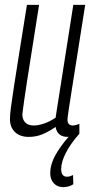

<svg xmlns="http://www.w3.org/2000/svg" viewBox="-20 -554 382 791"><path d="M240 217Q217 217 202 201.5Q187 186 187 160Q187 123 208 85.5Q229 48 263 9L259 10Q216 10 209 -31Q180 -11 154 -0.5Q128 10 99 10Q62 10 41.5 -10Q21 -30 21 -64Q21 -80 25 -111.5Q29 -143 37.5 -197.5Q46 -252 59 -334Q72 -416 91 -534H141Q123 -420 111 -343.5Q99 -267 91.5 -220Q84 -173 80.5 -146.5Q77 -120 75 -106.5Q73 -93 72 -83Q72 -62 84 -49.5Q96 -37 119 -37Q138 -37 161.5 -45Q185 -53 209 -69L282 -534H331Q310 -401 296.5 -315Q283 -229 275 -179Q267 -129 263.5 -105Q260 -81 259 -73Q258 -65 258 -62Q258 -37 280 -37Q291 -37 307 -44V-3Q272 36 252 74.5Q232 113 232 142Q232 174 256 174Q264 174 270.5 171.5Q277 169 281 167L282 205Q264 217 240 217Z"/></svg>

Font: Georama Condensed Light
Style: Italic
Weight: 300
Width: 3
Italic angle: -9°
Designer: Jean-Baptiste Levee
Foundry: Production Type
Version: Version 1.000